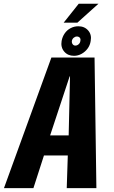

<svg xmlns="http://www.w3.org/2000/svg" viewBox="-54 -974 588 994"><path d="M-33.5 0H119L173.5 -169H297L291.5 0H445L435.5 -676H212ZM205.5 -273 306.5 -578.5H308.5L301.5 -273ZM329 -685Q350 -685 368.8 -695.5Q387.5 -706 400 -723.2Q412.5 -740.5 415.5 -762Q421.5 -794.5 402.5 -816.2Q383.5 -838 351.5 -838Q330 -838 311.5 -828.2Q293 -818.5 281 -801.2Q269 -784 265 -762Q259.5 -729.5 278.2 -707.2Q297 -685 329 -685ZM336 -738Q327.5 -738 322.2 -745Q317 -752 318 -762Q320 -772.5 327.8 -778.8Q335.5 -785 344 -785Q353.5 -785 359 -778.8Q364.5 -772.5 362 -762Q361 -752 353.2 -745Q345.5 -738 336 -738ZM275.5 -856.5H346.5L455.5 -954.5H353.5Z"/></svg>

Font: Anybody Condensed
Style: Bold Italic
Weight: 700
Width: 3
Italic angle: -10°
Version: Version 1.113;gftools[0.9.25]